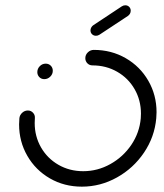

<svg xmlns="http://www.w3.org/2000/svg" viewBox="-20 -709 623 730"><path d="M121.9 -434.8Q121.9 -447.8 131.3 -457.4Q140.7 -467 153.7 -467Q165.2 -467 173 -459.3Q180.7 -451.5 180.7 -440Q180.7 -427 171.1 -417.6Q161.5 -408.1 148.5 -408.1Q137 -408.1 129.4 -415.9Q121.9 -423.7 121.9 -434.8ZM304.4 -487.8Q304.4 -500.7 314.1 -510Q323.7 -519.3 336.7 -519.3Q403.3 -519.3 458 -487.8Q512.6 -456.3 543.9 -402Q575.2 -347.8 575.2 -282.2Q575.2 -271.1 574.1 -259.3Q567.8 -188.5 527.6 -128.9Q487.4 -69.3 424.6 -34.3Q361.9 0.7 291.1 0.7Q224.4 0.7 169.8 -30.7Q115.2 -62.2 83.9 -116.5Q52.6 -170.7 52.6 -236.3Q52.6 -247.8 53.7 -259.3Q54.8 -271.5 64.3 -280.2Q73.7 -288.9 85.9 -288.9Q97.8 -288.9 105.7 -280.2Q113.7 -271.5 112.6 -259.3Q111.9 -247.4 111.9 -241.5Q111.9 -190.7 135.9 -148.7Q160 -106.7 202.2 -82.4Q244.4 -58.1 296.3 -58.1Q351.1 -58.1 399.6 -85.2Q448.1 -112.2 479.3 -158.3Q510.4 -204.4 515.2 -259.3Q515.9 -271.1 515.9 -277Q515.9 -327.8 491.9 -369.8Q467.8 -411.9 425.6 -436.1Q383.3 -460.4 331.5 -460.4Q320 -460.4 312.2 -468.3Q304.4 -476.3 304.4 -487.8ZM344.8 -573Q335.6 -573 329.4 -579.4Q323.3 -585.9 324.1 -595.6Q325.9 -607.4 335.6 -613.7L443 -684.8Q449.3 -688.9 456.3 -688.9Q465.2 -688.9 471.1 -683Q477 -677 477 -668.5Q477 -655.9 465.9 -648.1L358.1 -577Q351.9 -573 344.8 -573Z"/></svg>

Font: 26F Galaxy Sans Medium
Style: Italic
Weight: 500
Italic angle: -5°
Designer: C₂₉H₂₅N₃O₅
Version: Version 1.200